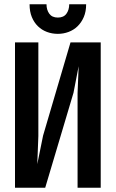

<svg xmlns="http://www.w3.org/2000/svg" viewBox="-20 -892 540 896"><path d="M50 -16V-694H159V-257L154 -126L181 -259L309 -694H450V-16H342V-457L347 -583L323 -459L191 -16ZM382 -872Q382 -838 371 -812.5Q360 -787 342 -769.5Q324 -752 300 -743Q276 -734 250 -734Q223 -734 199 -743Q175 -752 157 -769.5Q139 -787 128.5 -812.5Q118 -838 118 -872H197Q197 -846 210 -828Q223 -810 250 -810Q277 -810 290 -828Q303 -846 303 -872Z"/></svg>

Font: D2Coding
Style: Bold
Weight: 700
Monospace: yes
Designer: Yong-Rak Park; Jeong-Hwan Yoon; Sang-Min Lee;
Foundry: NHN Corporation
Version: Version 1.3.2; Build 20180524